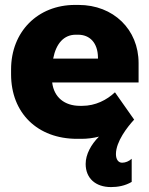

<svg xmlns="http://www.w3.org/2000/svg" viewBox="-20 -552 604 780"><path d="M447 -177C414 -146 368 -122 314 -122H305C242 -122 199 -157 192 -217H543V-296C543 -432 441 -532 299 -532H285C133 -532 25 -423 25 -270V-250C25 -93 132 12 293 12H311C334 12 359 9 382 3C350 35 328 75 328 114C328 172 368 208 431 208C458 208 488 203 515 187V93C504 103 490 109 476 109C461 109 451 96 451 74C451 23 498 -37 525 -66ZM196 -314C208 -376 240 -411 288 -411H297C345 -411 377 -378 378 -319V-314Z"/></svg>

Font: Fixel Text ExtraBold
Style: Regular
Weight: 800
Width: 4
Designer: AlfaBravo + MacPaw
Foundry: Kyrylo Tkachov, Marchela Mozhyna, Serhii Makarenko, Maria Weinstein, Zakhar Kryvoshyya
Version: Version 1.211